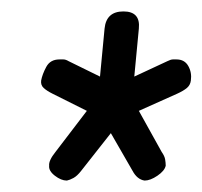

<svg xmlns="http://www.w3.org/2000/svg" viewBox="-20 -728 354 336"><path d="M97 -412Q87 -412 76 -420.5Q65 -429 66 -438Q65 -447 77 -462L132 -534L72 -564Q62 -569 56.5 -574Q51 -579 52 -587Q54 -598 61 -611Q68 -624 84 -624Q87 -624 91 -624Q95 -624 100 -621L155 -594L163 -678Q166 -708 196 -708Q226 -708 223 -678L215 -594L273 -621Q279 -624 282.5 -624Q286 -624 289 -624Q303 -624 309.5 -612.5Q316 -601 314 -587Q313 -579 307 -574Q301 -569 290 -564L223 -534L263 -462Q268 -455 269 -449Q270 -443 270 -438Q268 -429 255.5 -420.5Q243 -412 233 -412Q220 -414 212 -429L174 -495L122 -429Q115 -420 108.5 -416.5Q102 -413 97 -412Z"/></svg>

Font: Asap Condensed
Style: Bold Italic
Weight: 700
Width: 3
Italic angle: -6°
Designer: Pablo Cosgaya
Foundry: Omnibus-Type
Version: Version 3.001; ttfautohint (v1.8.4.7-5d5b)